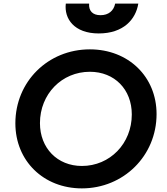

<svg xmlns="http://www.w3.org/2000/svg" viewBox="-20 -1030 922 1062"><path d="M433 12C663 12 846 -168 846 -399C846 -606 690 -757 477 -757C245 -757 65 -578 65 -348C65 -140 221 12 433 12ZM201 -349C201 -510 322 -633 477 -633C614 -633 709 -535 709 -397C709 -236 588 -112 433 -112C297 -112 201 -211 201 -349ZM344 -1010C334 -927 390 -845 526 -845C663 -845 731 -923 745 -1010H617C609 -970 580 -946 536 -946C492 -946 470 -970 473 -1010Z"/></svg>

Font: Mluvka Bold
Style: Italic
Weight: 700
Italic angle: -8°
Designer: Modified by Jiří Krblich, Original typeface by Gumpita Rahayu
Foundry: Gumpita Rahayu & Jiří Krblich
Version: Version 2.000;Glyphs 3.1.1 (3134)